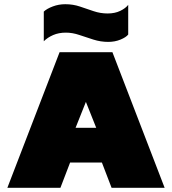

<svg xmlns="http://www.w3.org/2000/svg" viewBox="-20 -892 817 912"><path d="M494 -693Q458 -693 423.5 -704Q389 -715 356.5 -726Q324 -737 293 -737Q259 -737 232.5 -725.5Q206 -714 188 -696V-837Q203 -851 231 -861.5Q259 -872 290 -872Q327 -872 359.5 -861Q392 -850 424.5 -839Q457 -828 491 -828Q526 -828 551.5 -840.5Q577 -853 589 -869V-728Q579 -715 552.5 -704Q526 -693 494 -693ZM15 0 263 -644H514L762 0H510L464 -120H313L267 0ZM339 -285H437L388 -408Z"/></svg>

Font: Kanit Black
Style: Regular
Weight: 900
Designer: Katatrad Team
Foundry: CadsonDemak
Version: Version 2.000; ttfautohint (v1.8.3)